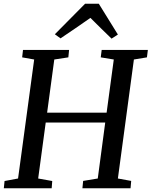

<svg xmlns="http://www.w3.org/2000/svg" viewBox="-26 -1011 814 1031"><path d="M-5.5 0 -1.5 -39 71 -52.5 157.5 -691.5 93 -703 97.5 -743H345L341 -703L265.5 -691.5L227 -406H546.5L585 -691.5L515 -703L520 -743H768L763 -703L693 -691.5L607 -52.5L678.5 -39.5L675 0H416.5L420.5 -39.5L499 -52.5L539 -353H219.5L179 -52.5L254.5 -39L251.5 0ZM268.5 -827 431 -991H504.5L607 -825.5L573 -803.5Q544.5 -831 516 -859Q487.5 -887 459.5 -915Q420.5 -887.5 380.2 -860Q340 -832.5 299 -805Z"/></svg>

Font: Merriweather Text Regular
Style: Italic
Weight: 400
Italic angle: -7.8°
Designer: Eben Sorkin
Foundry: Eben Sorkin
Version: Version 2.100; ttfautohint (v1.7.19-72a1) -l 8 -r 50 -G 200 